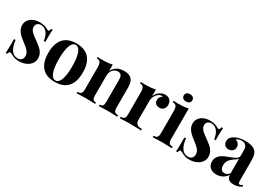

<svg xmlns="http://www.w3.org/2000/svg" viewBox="25 -1519 3351 2364"><g transform="rotate(30 1700.5 -337.5)"><path d="M221.2 -531.2Q242.2 -531.2 260.7 -528.3Q279.3 -525.4 294.7 -520.8Q310.1 -516.1 321.8 -510.7Q333.5 -505.4 340.8 -500.5Q351.6 -493.7 358.9 -493.7Q377.4 -493.7 382.3 -530.3H403.8Q402.3 -516.1 401.6 -499.3Q400.9 -482.4 400.4 -461.4Q399.9 -440.4 399.7 -414.1Q399.4 -387.7 399.4 -354.5H378.4Q374.5 -382.3 366 -409.9Q357.4 -437.5 342.3 -459.5Q327.1 -481.4 304.7 -495.4Q282.2 -509.3 250 -509.3Q235.4 -509.3 223.1 -504.9Q210.9 -500.5 201.7 -492.4Q192.4 -484.4 187.3 -472.2Q182.1 -460 182.1 -444.8Q182.1 -422.4 192.6 -404.3Q203.1 -386.2 220.5 -370.1Q237.8 -354 260 -338.4Q282.2 -322.8 305.2 -305.7Q330.1 -287.1 352.1 -269.3Q374 -251.5 390.1 -231.2Q406.2 -210.9 415.5 -187.5Q424.8 -164.1 424.8 -134.3Q424.8 -100.1 409.7 -72.5Q394.5 -44.9 368.7 -25.6Q342.8 -6.3 308.3 3.9Q273.9 14.2 235.4 14.2Q205.1 14.2 181.9 8.3Q158.7 2.4 141.6 -6.8Q127.9 -13.7 116.9 -19Q106 -24.4 95.2 -27.8Q92.3 -28.8 90.8 -28.8Q82.5 -28.8 76.4 -19Q70.3 -9.3 66.4 6.8H45.4Q46.4 -9.3 47.1 -28.3Q47.9 -47.4 48.3 -71.3Q48.8 -95.2 49.1 -125Q49.3 -154.8 49.3 -192.9H70.8Q75.2 -152.3 85.2 -118.4Q95.2 -84.5 111.3 -60.1Q127.4 -35.6 150.6 -22.2Q173.8 -8.8 205.6 -8.8Q218.8 -8.8 231.2 -12.7Q243.7 -16.6 253.7 -25.1Q263.7 -33.7 269.8 -47.4Q275.9 -61 275.9 -80.1Q275.9 -102.1 268.1 -119.9Q260.3 -137.7 246.8 -153.3Q233.4 -168.9 214.8 -184.1Q196.3 -199.2 174.8 -216.3Q150.4 -235.4 127.7 -254.2Q105 -272.9 87.6 -293.9Q70.3 -314.9 59.8 -339.1Q49.3 -363.3 49.3 -393.6Q49.3 -426.8 63.5 -452.4Q77.6 -478 101.3 -495.6Q125 -513.2 156 -522.2Q187 -531.2 221.2 -531.2Z M743.7 -531.2Q797.9 -531.2 842.8 -516.4Q887.7 -501.5 920.2 -469Q952.6 -436.5 970.7 -384.5Q988.8 -332.5 988.8 -258.3Q988.8 -184.1 970.7 -132.1Q952.6 -80.1 920.2 -47.6Q887.7 -15.1 842.8 -0.5Q797.9 14.2 743.7 14.2Q689.9 14.2 645 -0.5Q600.1 -15.1 567.6 -47.6Q535.2 -80.1 517.1 -132.1Q499 -184.1 499 -258.3Q499 -332.5 517.1 -384.5Q535.2 -436.5 567.6 -469Q600.1 -501.5 645 -516.4Q689.9 -531.2 743.7 -531.2ZM743.7 -511.2Q723.1 -511.2 706.1 -496.8Q689 -482.4 676.5 -451.7Q664.1 -420.9 657 -373Q649.9 -325.2 649.9 -258.3Q649.9 -190.9 657 -143.1Q664.1 -95.2 676.5 -64.7Q689 -34.2 706.1 -20Q723.1 -5.9 743.7 -5.9Q764.2 -5.9 781.5 -20Q798.8 -34.2 811.3 -64.7Q823.7 -95.2 830.8 -143.1Q837.9 -190.9 837.9 -258.3Q837.9 -325.2 830.8 -373Q823.7 -420.9 811.3 -451.7Q798.8 -482.4 781.5 -496.8Q764.2 -511.2 743.7 -511.2Z M1421.9 -531.2Q1464.8 -531.2 1490.7 -520.5Q1516.6 -509.8 1532.2 -492.2Q1548.8 -473.1 1556.2 -443.1Q1563.5 -413.1 1563.5 -362.3V-92.8Q1563.5 -71.8 1566.9 -58.1Q1570.3 -44.4 1578.1 -36.1Q1585.9 -27.8 1597.9 -24.4Q1609.9 -21 1627.4 -21V0Q1617.7 -0.5 1602.8 -1Q1587.9 -1.5 1570.3 -2.2Q1552.7 -2.9 1533.2 -3.4Q1513.7 -3.9 1495.6 -3.9Q1476.6 -3.9 1457.3 -3.4Q1438 -2.9 1420.7 -2.2Q1403.3 -1.5 1389.2 -1Q1375 -0.5 1365.7 0V-21Q1380.4 -21 1390.6 -24.4Q1400.9 -27.8 1407.2 -36.1Q1413.6 -44.4 1416.5 -58.1Q1419.4 -71.8 1419.4 -92.8V-403.8Q1419.4 -422.4 1416.7 -437.7Q1414.1 -453.1 1407.2 -464.1Q1400.4 -475.1 1388.4 -481.2Q1376.5 -487.3 1357.9 -487.3Q1336.9 -487.3 1318.8 -478.5Q1300.8 -469.7 1287.4 -454.1Q1273.9 -438.5 1266.4 -417.5Q1258.8 -396.5 1258.8 -371.6V-92.8Q1258.8 -71.8 1261.7 -58.1Q1264.6 -44.4 1271 -36.1Q1277.3 -27.8 1287.6 -24.4Q1297.9 -21 1312.5 -21V0Q1303.7 -0.5 1290 -1Q1276.4 -1.5 1260 -2.2Q1243.7 -2.9 1225.1 -3.4Q1206.5 -3.9 1188.5 -3.9Q1169.4 -3.9 1149.2 -3.4Q1128.9 -2.9 1110.4 -2.2Q1091.8 -1.5 1076.2 -1Q1060.5 -0.5 1050.8 0V-21Q1068.4 -21 1080.3 -24.4Q1092.3 -27.8 1100.1 -36.1Q1107.9 -44.4 1111.3 -58.1Q1114.7 -71.8 1114.7 -92.8V-408.2Q1114.7 -453.1 1100.8 -474.9Q1086.9 -496.6 1050.8 -496.6V-517.6Q1066.4 -516.1 1082 -515.1Q1097.7 -514.2 1112.8 -514.2Q1154.8 -514.2 1190.9 -517.6Q1227.1 -521 1258.8 -528.3V-438Q1271 -463.4 1288.3 -481.2Q1305.7 -499 1326.4 -510Q1347.2 -521 1371.3 -526.1Q1395.5 -531.2 1421.9 -531.2Z M2007.8 -531.2Q2032.2 -531.2 2049.6 -523.2Q2066.9 -515.1 2077.9 -502Q2088.9 -488.8 2094 -472.2Q2099.1 -455.6 2099.1 -439Q2099.1 -420.4 2093.5 -405Q2087.9 -389.6 2077.9 -378.4Q2067.9 -367.2 2053.5 -361.1Q2039.1 -355 2021.5 -355Q1986.3 -355 1966.6 -372.6Q1946.8 -390.1 1946.8 -419.4Q1946.8 -447.3 1959.5 -465.6Q1972.2 -483.9 1990.7 -496.6Q1984.4 -499 1977.5 -499Q1971.7 -499 1963.4 -496.6Q1943.4 -493.2 1926.8 -480.2Q1910.2 -467.3 1897.9 -449Q1885.7 -430.7 1879.2 -409.2Q1872.6 -387.7 1872.6 -367.7V-103Q1872.6 -78.6 1878.4 -63Q1884.3 -47.4 1896 -37.8Q1907.7 -28.3 1925.3 -24.7Q1942.9 -21 1966.3 -21V0Q1954.6 -0.5 1937.3 -1Q1919.9 -1.5 1898.9 -2.2Q1877.9 -2.9 1854.5 -3.4Q1831.1 -3.9 1807.6 -3.9Q1787.1 -3.9 1766.1 -3.4Q1745.1 -2.9 1725.8 -2.2Q1706.5 -1.5 1690.7 -1Q1674.8 -0.5 1664.6 0V-21Q1682.1 -21 1694.1 -24.4Q1706.1 -27.8 1713.9 -36.1Q1721.7 -44.4 1725.1 -58.1Q1728.5 -71.8 1728.5 -92.8V-408.2Q1728.5 -453.1 1714.6 -474.9Q1700.7 -496.6 1664.6 -496.6V-517.6Q1680.2 -516.1 1695.8 -515.1Q1711.4 -514.2 1726.6 -514.2Q1768.6 -514.2 1804.7 -517.6Q1840.8 -521 1872.6 -528.3V-435.1Q1881.3 -455.1 1894.8 -472.7Q1908.2 -490.2 1925.5 -503.2Q1942.9 -516.1 1963.6 -523.7Q1984.4 -531.2 2007.8 -531.2Z M2266.6 -689Q2294.4 -689 2311 -675.3Q2327.6 -661.6 2327.6 -637.2Q2327.6 -612.8 2311 -599.1Q2294.4 -585.4 2266.6 -585.4Q2238.3 -585.4 2221.9 -599.1Q2205.6 -612.8 2205.6 -637.2Q2205.6 -661.6 2221.9 -675.3Q2238.3 -689 2266.6 -689ZM2339.4 -92.8Q2339.4 -71.8 2342.8 -58.1Q2346.2 -44.4 2353.8 -36.1Q2361.3 -27.8 2373.5 -24.4Q2385.7 -21 2403.3 -21V0Q2393.6 -0.5 2378.9 -1Q2364.3 -1.5 2346.4 -2.2Q2328.6 -2.9 2308.8 -3.4Q2289.1 -3.9 2269.5 -3.9Q2250 -3.9 2229.7 -3.4Q2209.5 -2.9 2190.9 -2.2Q2172.4 -1.5 2156.7 -1Q2141.1 -0.5 2131.3 0V-21Q2148.9 -21 2160.9 -24.4Q2172.9 -27.8 2180.7 -36.1Q2188.5 -44.4 2191.9 -58.1Q2195.3 -71.8 2195.3 -92.8V-408.2Q2195.3 -453.1 2181.4 -474.9Q2167.5 -496.6 2131.3 -496.6V-517.6Q2147 -516.1 2162.6 -515.1Q2178.2 -514.2 2193.4 -514.2Q2235.4 -514.2 2271.5 -517.6Q2307.6 -521 2339.4 -528.3Z M2643.6 -531.2Q2664.6 -531.2 2683.1 -528.3Q2701.7 -525.4 2717 -520.8Q2732.4 -516.1 2744.1 -510.7Q2755.9 -505.4 2763.2 -500.5Q2773.9 -493.7 2781.2 -493.7Q2799.8 -493.7 2804.7 -530.3H2826.2Q2824.7 -516.1 2824 -499.3Q2823.2 -482.4 2822.8 -461.4Q2822.3 -440.4 2822 -414.1Q2821.8 -387.7 2821.8 -354.5H2800.8Q2796.9 -382.3 2788.3 -409.9Q2779.8 -437.5 2764.6 -459.5Q2749.5 -481.4 2727.1 -495.4Q2704.6 -509.3 2672.4 -509.3Q2657.7 -509.3 2645.5 -504.9Q2633.3 -500.5 2624 -492.4Q2614.7 -484.4 2609.6 -472.2Q2604.5 -460 2604.5 -444.8Q2604.5 -422.4 2615 -404.3Q2625.5 -386.2 2642.8 -370.1Q2660.2 -354 2682.4 -338.4Q2704.6 -322.8 2727.5 -305.7Q2752.4 -287.1 2774.4 -269.3Q2796.4 -251.5 2812.5 -231.2Q2828.6 -210.9 2837.9 -187.5Q2847.2 -164.1 2847.2 -134.3Q2847.2 -100.1 2832 -72.5Q2816.9 -44.9 2791 -25.6Q2765.1 -6.3 2730.7 3.9Q2696.3 14.2 2657.7 14.2Q2627.4 14.2 2604.2 8.3Q2581.1 2.4 2564 -6.8Q2550.3 -13.7 2539.3 -19Q2528.3 -24.4 2517.6 -27.8Q2514.6 -28.8 2513.2 -28.8Q2504.9 -28.8 2498.8 -19Q2492.7 -9.3 2488.8 6.8H2467.8Q2468.8 -9.3 2469.5 -28.3Q2470.2 -47.4 2470.7 -71.3Q2471.2 -95.2 2471.4 -125Q2471.7 -154.8 2471.7 -192.9H2493.2Q2497.6 -152.3 2507.6 -118.4Q2517.6 -84.5 2533.7 -60.1Q2549.8 -35.6 2573 -22.2Q2596.2 -8.8 2627.9 -8.8Q2641.1 -8.8 2653.6 -12.7Q2666 -16.6 2676 -25.1Q2686 -33.7 2692.1 -47.4Q2698.2 -61 2698.2 -80.1Q2698.2 -102.1 2690.4 -119.9Q2682.6 -137.7 2669.2 -153.3Q2655.8 -168.9 2637.2 -184.1Q2618.7 -199.2 2597.2 -216.3Q2572.8 -235.4 2550 -254.2Q2527.3 -272.9 2510 -293.9Q2492.7 -314.9 2482.2 -339.1Q2471.7 -363.3 2471.7 -393.6Q2471.7 -426.8 2485.8 -452.4Q2500 -478 2523.7 -495.6Q2547.4 -513.2 2578.4 -522.2Q2609.4 -531.2 2643.6 -531.2Z M3146.5 -531.2Q3195.3 -531.2 3231.9 -521.2Q3268.6 -511.2 3293 -486.3Q3303.7 -475.1 3310.8 -461.4Q3317.9 -447.8 3321.8 -430.9Q3325.7 -414.1 3327.1 -393.3Q3328.6 -372.6 3328.6 -346.2V-74.2Q3328.6 -49.8 3333.3 -39.8Q3337.9 -29.8 3350.1 -29.8Q3360.8 -29.8 3369.6 -34.9Q3378.4 -40 3386.7 -46.9L3397 -29.8Q3374 -11.2 3347.4 -2.2Q3320.8 6.8 3282.7 6.8Q3255.4 6.8 3236.8 0.2Q3218.3 -6.3 3207.3 -17.6Q3196.3 -28.8 3191.4 -43.5Q3186.5 -58.1 3186.5 -74.2Q3173.8 -53.2 3157 -37.8Q3140.1 -22.5 3121.1 -12.7Q3102.1 -2.9 3081.1 2Q3060.1 6.8 3039.1 6.8Q3011.2 6.8 2987.8 -0.7Q2964.4 -8.3 2947.8 -22.7Q2931.2 -37.1 2921.9 -58.3Q2912.6 -79.6 2912.6 -106.9Q2912.6 -133.8 2921.6 -155.5Q2930.7 -177.2 2948.2 -194.8Q2965.8 -212.4 2992.2 -226.8Q3018.6 -241.2 3053.2 -253.9Q3081.1 -264.2 3105 -273.4Q3128.9 -282.7 3146.5 -293Q3164.1 -303.2 3174.3 -315.4Q3184.6 -327.6 3184.6 -343.8V-421.9Q3184.6 -441.4 3180.2 -457.8Q3175.8 -474.1 3166 -486.1Q3156.2 -498 3140.6 -504.6Q3125 -511.2 3103 -511.2Q3085 -511.2 3065.2 -505.6Q3045.4 -500 3031.7 -486.8Q3058.6 -477.5 3074.7 -458.3Q3090.8 -439 3090.8 -408.2Q3090.8 -392.6 3085 -379.4Q3079.1 -366.2 3068.6 -356.7Q3058.1 -347.2 3043 -341.8Q3027.8 -336.4 3009.3 -336.4Q2993.2 -336.4 2980 -342.3Q2966.8 -348.1 2957.5 -358.4Q2948.2 -368.7 2943.4 -382.8Q2938.5 -397 2938.5 -413.6Q2938.5 -441.4 2954.1 -462.2Q2969.7 -482.9 2994.6 -497.1Q3021.5 -512.2 3058.6 -521.7Q3095.7 -531.2 3146.5 -531.2ZM3184.6 -302.7Q3177.7 -291.5 3162.8 -280.3Q3147.9 -269 3122.6 -253.4Q3109.4 -243.7 3097.2 -232.4Q3085 -221.2 3075.4 -207Q3065.9 -192.9 3060.3 -175Q3054.7 -157.2 3054.7 -134.8Q3054.7 -114.3 3059.3 -99.4Q3064 -84.5 3072.5 -75.2Q3081.1 -65.9 3092.5 -61.5Q3104 -57.1 3117.2 -57.1Q3135.7 -57.1 3152.3 -66.2Q3168.9 -75.2 3184.6 -97.7Z"/></g></svg>

Font: SVN-Playfair Display
Style: Bold
Weight: 700
Designer: Claus Eggers Sørensen
Foundry: Claus Eggers Sørensen
Version: Version 1.004;PS 001.004;hotconv 1.0.70;makeotf.lib2.5.58329